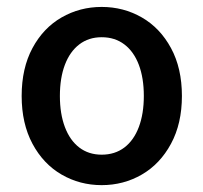

<svg xmlns="http://www.w3.org/2000/svg" viewBox="-20 -522 587 554"><path d="M273.4 12.2Q210.4 12.2 157.7 -18.3Q105 -48.8 73.7 -107.2Q42.5 -165.5 42.5 -245.1Q42.5 -325.2 73.7 -383.3Q105 -441.4 157.7 -471.7Q210.4 -502 273.4 -502Q336.4 -502 389.2 -471.7Q441.9 -441.4 473.4 -383.3Q504.9 -325.2 504.9 -245.1Q504.9 -165.5 473.4 -107.2Q441.9 -48.8 389.2 -18.3Q336.4 12.2 273.4 12.2ZM273.4 -414.6Q235.8 -414.6 208.7 -393.8Q181.6 -373 167.2 -335Q152.8 -296.9 152.8 -245.1Q152.8 -193.8 167.2 -155.5Q181.6 -117.2 208.7 -96.4Q235.8 -75.7 273.4 -75.7Q311.5 -75.7 338.9 -96.4Q366.2 -117.2 380.6 -155.5Q395 -193.8 395 -245.1Q395 -296.9 380.6 -335Q366.2 -373 338.9 -393.8Q311.5 -414.6 273.4 -414.6Z"/></svg>

Font: Varta
Style: Bold
Weight: 700
Designer: Joana Correia, Viktoriya Grabowska, Eben Sorkin
Foundry: Sorkin Type
Version: Version 1.002; ttfautohint (v1.3) -l 8 -r 24 -G 200 -x 12 -H